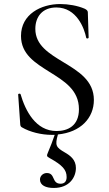

<svg xmlns="http://www.w3.org/2000/svg" viewBox="-20 -656 539 951"><path d="M445 -161C445 -257 368 -303 294 -348C223 -391 155 -432 155 -513C155 -572 189 -619 259 -619C360 -619 398 -515 407 -469C409 -463 419 -465 419 -470L415 -595C415 -602 410 -608 399 -613C364 -628 319 -636 278 -636C184 -636 84 -586 84 -478C84 -387 155 -344 225 -300C297 -255 371 -211 371 -115C371 -32 315 -7 260 -7C157 -7 106 -107 82 -189C80 -194 69 -193 70 -187L80 -44C80 -33 83 -28 89 -25C128 -2 185 12 236 12H251C236 54 234 60 218 98C210 116 211 119 226 127C289 162 310 185 310 221C310 243 299 254 280 254C235 254 255 201 212 201C193 201 178 216 178 233C178 262 207 275 246 275C325 275 356 221 356 176C356 136 329 115 301 99C258 74 251 65 267 10C379 -1 445 -71 445 -161Z"/></svg>

Font: Cormorant Infant Book
Style: Regular
Weight: 500
Designer: Christian Thalmann (Catharsis Fonts)
Version: Version 1.000;PS 002.000;hotconv 1.0.88;makeotf.lib2.5.64775